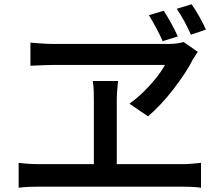

<svg xmlns="http://www.w3.org/2000/svg" viewBox="-20 -874 1040 896"><path d="M744 -824Q761 -798 779 -765Q797 -732 810 -704L739 -682Q726 -712 709 -743.5Q692 -775 675 -803ZM874 -854Q892 -829 910 -797Q928 -765 941 -736L871 -712Q857 -744 840 -775Q823 -806 805 -833ZM903 -632Q897 -622 890.5 -613Q884 -604 879 -595Q864 -564 840.5 -529Q817 -494 789.5 -458Q762 -422 731.5 -389.5Q701 -357 671 -331L584 -390Q620 -416 651.5 -447Q683 -478 708.5 -510Q734 -542 750 -571Q732 -571 692 -571Q652 -571 600 -571Q548 -571 491 -571Q434 -571 382 -571Q330 -571 290.5 -571Q251 -571 234 -571Q215 -571 188 -570Q161 -569 141.5 -568Q122 -567 122 -567V-675Q146 -673 174 -671Q202 -669 227 -669Q248 -669 289.5 -669Q331 -669 384.5 -669Q438 -669 495 -669Q552 -669 606 -669Q660 -669 703 -669Q746 -669 770 -669Q789 -669 806.5 -671.5Q824 -674 837 -678ZM525 -401Q525 -390 525 -364Q525 -338 525 -304Q525 -270 525 -233Q525 -196 525 -161Q525 -126 525 -99Q525 -72 525 -60H418Q418 -72 418 -99Q418 -126 418 -160.5Q418 -195 418 -232Q418 -269 418 -303.5Q418 -338 418 -364Q418 -390 418 -401Q418 -422 417.5 -446.5Q417 -471 413 -496H531Q528 -471 526.5 -447Q525 -423 525 -401ZM67 -114Q91 -111 115.5 -109.5Q140 -108 162 -108H828Q853 -108 875.5 -110Q898 -112 918 -114V2Q897 -1 871 -2Q845 -3 828 -3H162Q140 -3 116 -2Q92 -1 67 2Z"/></svg>

Font: Noto Sans JP Thin Medium
Style: Regular
Weight: 500
Version: Version 2.004-H2;hotconv 1.0.118;makeotfexe 2.5.65603